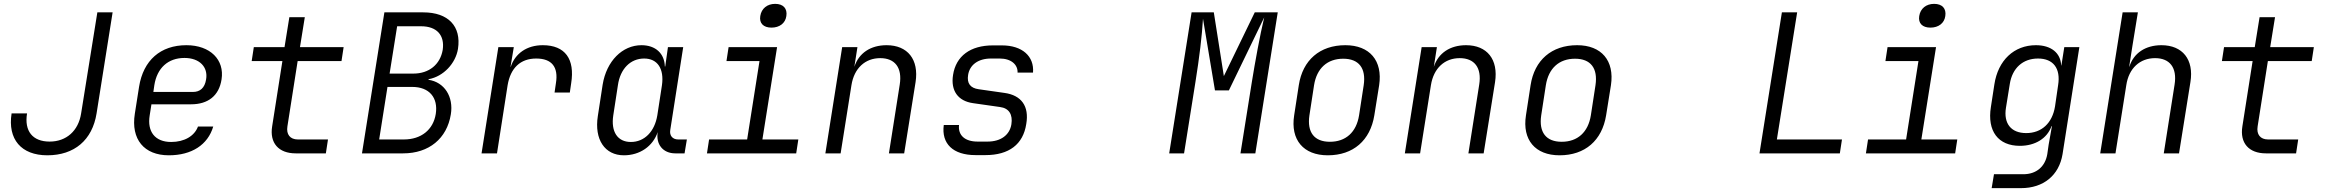

<svg xmlns="http://www.w3.org/2000/svg" viewBox="-20 -794 12040 994"><path d="M225 10C365 10 458 -69 480 -207L563 -730H484L400 -207C386 -116 323 -61 237 -61C149 -61 105 -115 120 -207H40C19 -73 90 10 225 10Z M854 10C972 10 1056 -44 1084 -139H1005C987 -90 935 -59 866 -59C783 -59 741 -112 755 -197L764 -254H969C1057 -254 1114 -298 1127 -383C1143 -484 1069 -560 945 -560C811 -560 722 -482 700 -345L678 -205C657 -73 726 10 854 10ZM774 -318 779 -353C793 -442 850 -494 935 -494C1013 -494 1058 -447 1047 -383C1040 -338 1015 -318 979 -318Z M1511 0H1667L1678 -72H1522C1482 -72 1461 -98 1468 -140L1521 -478H1748L1759 -550H1533L1558 -705H1478L1453 -550H1294L1283 -478H1442L1389 -140C1375 -54 1422 0 1511 0Z M1854 0H2067C2201 0 2294 -77 2314 -202C2329 -293 2281 -369 2198 -381L2199 -384C2276 -398 2339 -466 2351 -541C2369 -658 2301 -730 2171 -730H1970ZM1997 -413 2036 -658H2160C2241 -658 2283 -612 2272 -536C2259 -460 2201 -413 2120 -413ZM1943 -72 1986 -344H2114C2203 -344 2249 -288 2236 -204C2223 -122 2160 -72 2071 -72Z M2473 0H2553L2608 -353C2623 -442 2674 -491 2756 -491C2836 -491 2872 -448 2858 -363L2851 -315H2930L2937 -363C2957 -488 2906 -560 2790 -560C2707 -560 2647 -517 2624 -448H2623L2640 -550H2560Z M3210 10C3293 10 3360 -37 3385 -110C3375 -47 3412 0 3476 0H3524L3536 -72H3491C3462 -72 3445 -92 3450 -121L3517 -550H3438L3424 -450H3422C3420 -517 3374 -560 3301 -560C3202 -560 3120 -478 3100 -356L3075 -193C3056 -72 3111 10 3210 10ZM3246 -59C3177 -59 3142 -112 3155 -197L3179 -353C3191 -438 3244 -491 3315 -491C3384 -491 3419 -438 3407 -353L3383 -197C3369 -112 3316 -59 3246 -59Z M3974 -651C4016 -651 4046 -674 4051 -711C4057 -750 4035 -774 3993 -774C3952 -774 3922 -750 3916 -711C3910 -674 3932 -651 3974 -651ZM3640 0H4102L4113 -72H3927L4003 -550H3752L3741 -478H3912L3848 -72H3651Z M4253 0H4332L4388 -353C4402 -441 4459 -493 4537 -493C4613 -493 4652 -444 4638 -356L4582 0H4661L4720 -369C4738 -486 4679 -560 4570 -560C4487 -560 4426 -519 4403 -448L4419 -550H4340Z M5030 9H5082C5204 9 5277 -47 5293 -152C5309 -244 5268 -301 5180 -313L5047 -332C5003 -338 4985 -363 4992 -406C5000 -458 5044 -491 5110 -491H5156C5215 -491 5250 -459 5248 -418H5328C5335 -503 5272 -559 5167 -559H5120C5004 -559 4929 -504 4914 -406C4901 -324 4940 -271 5017 -260L5157 -240C5204 -234 5224 -201 5216 -150C5207 -95 5161 -61 5093 -61H5041C4975 -61 4939 -94 4945 -147H4866C4853 -50 4914 9 5030 9Z M6033 0H6110L6169 -370C6189 -494 6203 -610 6208 -697L6270 -326H6342L6525 -704C6503 -613 6477 -469 6461 -370L6402 0H6479L6595 -730H6476L6316 -400L6264 -730H6149Z M6854 10C6986 10 7074 -67 7095 -197L7120 -353C7139 -480 7071 -560 6945 -560C6813 -560 6724 -483 6704 -353L6680 -197C6660 -70 6728 10 6854 10ZM6865 -60C6784 -60 6746 -109 6759 -197L6783 -353C6797 -441 6852 -490 6934 -490C7015 -490 7053 -441 7040 -353L7016 -197C7002 -109 6947 -60 6865 -60Z M7253 0H7332L7388 -353C7402 -441 7459 -493 7537 -493C7613 -493 7652 -444 7638 -356L7582 0H7661L7720 -369C7738 -486 7679 -560 7570 -560C7487 -560 7426 -519 7403 -448L7419 -550H7340Z M8054 10C8186 10 8274 -67 8295 -197L8320 -353C8339 -480 8271 -560 8145 -560C8013 -560 7924 -483 7904 -353L7880 -197C7860 -70 7928 10 8054 10ZM8065 -60C7984 -60 7946 -109 7959 -197L7983 -353C7997 -441 8052 -490 8134 -490C8215 -490 8253 -441 8240 -353L8216 -197C8202 -109 8147 -60 8065 -60Z M9089 0H9505L9516 -72H9179L9284 -730H9205Z M9974 -651C10016 -651 10046 -674 10051 -711C10057 -750 10035 -774 9993 -774C9952 -774 9922 -750 9916 -711C9910 -674 9932 -651 9974 -651ZM9640 0H10102L10113 -72H9927L10003 -550H9752L9741 -478H9912L9848 -72H9651Z M10291 180H10443C10559 180 10640 114 10658 4L10745 -550H10667L10652 -455H10651C10648 -520 10599 -560 10520 -560C10407 -560 10324 -482 10305 -357L10287 -240C10267 -115 10325 -39 10437 -39C10516 -39 10578 -77 10601 -141H10603L10586 -45L10579 4C10568 69 10522 108 10455 108H10303ZM10470 -105C10391 -105 10352 -155 10365 -236L10385 -360C10398 -441 10452 -491 10531 -491C10610 -491 10649 -440 10635 -353L10619 -243C10605 -156 10549 -105 10470 -105Z M10853 0H10932L10988 -353C11001 -441 11059 -493 11137 -493C11213 -493 11252 -444 11238 -356L11182 0H11261L11320 -369C11339 -486 11279 -560 11170 -560C11087 -560 11026 -519 11004 -449H11003L11020 -558L11048 -730H10969Z M11711 0H11867L11878 -72H11722C11682 -72 11661 -98 11668 -140L11721 -478H11948L11959 -550H11733L11758 -705H11678L11653 -550H11494L11483 -478H11642L11589 -140C11575 -54 11622 0 11711 0Z"/></svg>

Font: JetBrains Mono Light
Style: Italic
Weight: 336
Italic angle: -9°
Monospace: yes
Designer: Philipp Nurullin, Konstantin Bulenkov
Foundry: JetBrains
Version: Version 2.305